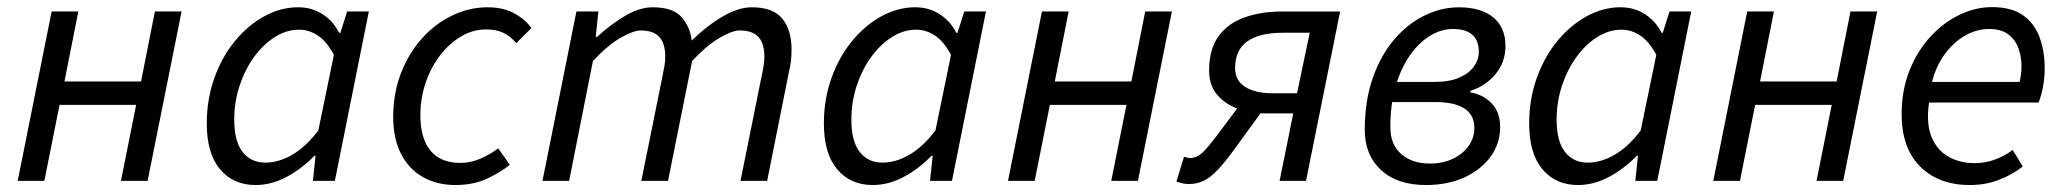

<svg xmlns="http://www.w3.org/2000/svg" viewBox="-20 -519 5921 551"><path d="M30.8 0 128.2 -486.1H204.8L165 -285.3H384.8L424.5 -486.1H501.1L403.6 0H327.1L370.7 -218.1H150.9L107.3 0Z M713.4 12Q649.3 12 611.3 -33.5Q573.4 -78.9 573.4 -164.4Q573.4 -234.2 595.1 -294.9Q616.7 -355.6 654.2 -401.2Q691.7 -446.7 738.6 -472.4Q785.5 -498.1 835.6 -498.1Q875.2 -498.1 905.9 -478.1Q936.7 -458.1 953.5 -424.7H956.8L976.2 -486.1H1038.5L941 0H878L885.6 -72.1H882.3Q846.8 -35 802.8 -11.5Q758.9 12 713.4 12ZM741.1 -52.3Q780.1 -52.3 819.1 -75.1Q858.2 -97.9 893.6 -144.8L938.2 -361.7Q917.2 -400.7 891.9 -417.2Q866.6 -433.8 838.7 -433.8Q802.2 -433.8 768.6 -412.6Q735 -391.3 708.9 -355.2Q682.8 -319.2 667.5 -272.8Q652.2 -226.4 652.2 -175.6Q652.2 -113.2 676.4 -82.7Q700.5 -52.3 741.1 -52.3Z M1286.9 12Q1234 12 1193.6 -10.9Q1153.2 -33.8 1130.8 -77.5Q1108.4 -121.2 1108.4 -183.4Q1108.4 -251.4 1130.6 -308.7Q1152.7 -366 1190.7 -408.5Q1228.7 -450.9 1277.7 -474.5Q1326.7 -498.1 1379.3 -498.1Q1423.5 -498.1 1455 -481.1Q1486.6 -464.2 1505.2 -438.6L1461.4 -395.2Q1444.6 -415.5 1424.2 -425Q1403.7 -434.6 1374.4 -434.6Q1337.9 -434.6 1304.1 -415Q1270.4 -395.4 1243.9 -361.4Q1217.4 -327.4 1201.9 -282.6Q1186.4 -237.9 1186.4 -187.9Q1186.4 -122.4 1215.2 -87Q1243.9 -51.5 1301.4 -51.5Q1332 -51.5 1360.9 -64.6Q1389.9 -77.8 1409.8 -93.4L1443 -46Q1417.5 -25 1378.1 -6.5Q1338.7 12 1286.9 12Z M1536.8 0 1634.2 -486.1H1697.2L1689.6 -413.2H1693.6Q1732.4 -448.9 1774 -473.5Q1815.6 -498.1 1852.9 -498.1Q1910.7 -498.1 1935.4 -470.5Q1960.1 -443 1965.1 -402.7Q2011.7 -447.6 2055.9 -472.8Q2100.1 -498.1 2137.4 -498.1Q2198.2 -498.1 2224.9 -465.6Q2251.6 -433.1 2251.6 -376.9Q2251.6 -359.7 2250 -344.8Q2248.3 -329.9 2243.6 -310L2181.6 0H2105.1L2165.6 -300.1Q2169.9 -319.8 2171.7 -331.9Q2173.6 -344 2173.6 -356.8Q2173.6 -394.2 2156.6 -412.9Q2139.6 -431.6 2102.5 -431.6Q2081.8 -431.6 2045.7 -410.8Q2009.6 -390.1 1966.2 -344L1897.1 0H1820.5L1881.1 -300.1Q1885.3 -319.8 1887.2 -331.9Q1889.1 -344 1889.1 -356.8Q1889.1 -394.2 1872.1 -412.9Q1855.1 -431.6 1818.7 -431.6Q1797.7 -431.6 1761.4 -410.8Q1725.1 -390.1 1681.6 -344L1613.3 0Z M2484.4 12Q2420.3 12 2382.3 -33.5Q2344.4 -78.9 2344.4 -164.4Q2344.4 -234.2 2366.1 -294.9Q2387.7 -355.6 2425.2 -401.2Q2462.7 -446.7 2509.6 -472.4Q2556.5 -498.1 2606.6 -498.1Q2646.2 -498.1 2676.9 -478.1Q2707.7 -458.1 2724.5 -424.7H2727.8L2747.2 -486.1H2809.5L2712 0H2649L2656.6 -72.1H2653.3Q2617.8 -35 2573.8 -11.5Q2529.9 12 2484.4 12ZM2512.1 -52.3Q2551.1 -52.3 2590.1 -75.1Q2629.2 -97.9 2664.6 -144.8L2709.2 -361.7Q2688.2 -400.7 2662.9 -417.2Q2637.6 -433.8 2609.7 -433.8Q2573.2 -433.8 2539.6 -412.6Q2506 -391.3 2479.9 -355.2Q2453.8 -319.2 2438.5 -272.8Q2423.2 -226.4 2423.2 -175.6Q2423.2 -113.2 2447.4 -82.7Q2471.5 -52.3 2512.1 -52.3Z M2872.8 0 2970.2 -486.1H3046.8L3007 -285.3H3226.8L3266.5 -486.1H3343.1L3245.6 0H3169.1L3212.7 -218.1H2992.9L2949.3 0Z M3652.2 0 3691.3 -193.5H3612.1Q3568.4 -193.5 3531.5 -207.2Q3494.6 -220.9 3472.2 -248Q3449.9 -275.1 3449.9 -316.2Q3449.9 -377.2 3476.5 -414.3Q3503.2 -451.5 3550.8 -468.7Q3598.4 -486 3659.7 -486H3825.9L3728 0ZM3631.3 -251.4H3702.2L3738.7 -425H3661.4Q3594.1 -425 3559.3 -400.2Q3524.5 -375.4 3524.5 -323.4Q3524.5 -288.2 3553.1 -269.8Q3581.8 -251.4 3631.3 -251.4ZM3561.2 -249 3627.8 -235.6 3523.4 -92Q3495.8 -53.8 3474.9 -31.8Q3454 -9.8 3434.4 -0.3Q3414.9 9.2 3390.9 9.2Q3382.7 9.2 3372.5 7Q3362.2 4.8 3356.1 2L3377.9 -68.9Q3384.2 -67.9 3388 -66.7Q3391.8 -65.5 3395.8 -65.5Q3413.2 -65.5 3428.7 -79.1Q3444.3 -92.7 3475.4 -134.3Z M4072.1 12Q3989.8 12 3943.2 -31.1Q3896.6 -74.3 3896.6 -146.1Q3896.6 -230.3 3919.8 -295.8Q3942.9 -361.3 3981.5 -406.2Q4020.2 -451.1 4068.3 -474.6Q4116.4 -498 4166.7 -498Q4230.6 -498 4265.5 -469Q4300.4 -440.1 4300.4 -387.1Q4300.4 -340.7 4271.8 -306.3Q4243.3 -272 4199.4 -258V-254Q4238.1 -247 4261.6 -221.6Q4285.1 -196.2 4285.1 -154.9Q4285.1 -106.8 4257.5 -69.1Q4229.8 -31.4 4182 -9.7Q4134.2 12 4072.1 12ZM4083.3 -49.6Q4120.5 -49.6 4149.2 -63.3Q4178 -77 4194.6 -100.1Q4211.1 -123.3 4211.1 -151.7Q4211.1 -189.5 4182.4 -207.8Q4153.7 -226.1 4099.7 -226.1H3955.2L3965.7 -283.9H4096.3Q4139.6 -283.9 4167.8 -296.2Q4195.9 -308.4 4209.9 -328.2Q4223.9 -348.1 4223.9 -370.3Q4223.9 -435.8 4148.8 -435.8Q4116.8 -435.8 4085.3 -417.1Q4053.7 -398.5 4027.5 -362Q4001.2 -325.4 3985.6 -273Q3970 -220.5 3970 -154Q3970 -104 4001.4 -76.8Q4032.8 -49.6 4083.3 -49.6Z M4508.4 12Q4444.3 12 4406.3 -33.5Q4368.4 -78.9 4368.4 -164.4Q4368.4 -234.2 4390.1 -294.9Q4411.7 -355.6 4449.2 -401.2Q4486.7 -446.7 4533.6 -472.4Q4580.5 -498.1 4630.6 -498.1Q4670.2 -498.1 4700.9 -478.1Q4731.7 -458.1 4748.5 -424.7H4751.8L4771.2 -486.1H4833.5L4736 0H4673L4680.6 -72.1H4677.3Q4641.8 -35 4597.8 -11.5Q4553.9 12 4508.4 12ZM4536.1 -52.3Q4575.1 -52.3 4614.1 -75.1Q4653.2 -97.9 4688.6 -144.8L4733.2 -361.7Q4712.2 -400.7 4686.9 -417.2Q4661.6 -433.8 4633.7 -433.8Q4597.2 -433.8 4563.6 -412.6Q4530 -391.3 4503.9 -355.2Q4477.8 -319.2 4462.5 -272.8Q4447.2 -226.4 4447.2 -175.6Q4447.2 -113.2 4471.4 -82.7Q4495.5 -52.3 4536.1 -52.3Z M4896.8 0 4994.2 -486.1H5070.8L5031 -285.3H5250.8L5290.5 -486.1H5367.1L5269.6 0H5193.1L5236.7 -218.1H5016.9L4973.3 0Z M5632.6 12Q5543.8 12 5490.5 -41.1Q5437.3 -94.1 5437.3 -191.4Q5437.3 -260 5459.8 -316.5Q5482.3 -373 5520 -413.8Q5557.6 -454.6 5603.6 -476.6Q5649.5 -498.6 5696.7 -498.6Q5752 -498.6 5785.1 -475.6Q5818.1 -452.5 5833 -412.4Q5847.9 -372.2 5847.9 -322Q5847.9 -302.3 5845.2 -283.2Q5842.5 -264.1 5838.3 -248.9Q5834 -233.6 5830.4 -224.8H5516Q5507.2 -163.8 5523.4 -125.3Q5539.7 -86.8 5572.6 -68.8Q5605.4 -50.8 5646.9 -50.8Q5678.1 -50.8 5706.1 -61.5Q5734 -72.1 5756.1 -88.7L5784.9 -41.2Q5756 -18.4 5717.5 -3.2Q5679 12 5632.6 12ZM5524.5 -283.9H5775.9Q5778.3 -294.7 5779.8 -305.5Q5781.3 -316.3 5781.3 -328.6Q5781.3 -356.5 5772.5 -380.7Q5763.6 -405 5743.3 -420.4Q5723 -435.8 5688 -435.8Q5652.8 -435.8 5619.7 -417Q5586.6 -398.3 5561.4 -364.1Q5536.3 -329.9 5524.5 -283.9Z"/></svg>

Font: Source Sans Variable
Style: Italic
Weight: 200
Italic angle: -11°
Designer: Paul D. Hunt
Foundry: Adobe Systems Incorporated
Version: Version 3.006;hotconv 1.0.111;makeotfexe 2.5.65597